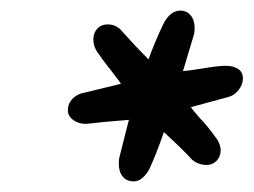

<svg xmlns="http://www.w3.org/2000/svg" viewBox="-20 -699 478 362"><path d="M204 -390Q204 -398 205 -402L223 -473Q171 -469 148 -466Q132 -464 120 -471.5Q108 -479 108 -491Q108 -504 117 -513Q126 -522 138 -524L208 -541Q205 -546 200.5 -551.5Q196 -557 191 -564Q175 -584 164 -600Q156 -611 156 -625Q156 -637 163.5 -645Q171 -653 183 -653Q200 -653 211 -639Q235 -612 260 -587Q271 -618 288 -654Q301 -679 320 -679Q332 -679 339.5 -670Q347 -661 347 -646Q347 -639 346 -635L325 -565Q330 -565 356 -569Q392 -575 405 -575Q420 -575 429 -569Q438 -563 438 -551Q438 -540 430 -529.5Q422 -519 410 -516L340 -497Q343 -492 358 -475Q374 -458 385 -442Q396 -429 396 -415Q396 -404 388.5 -396Q381 -388 370 -388Q353 -388 341 -399Q330 -412 289 -450Q275 -409 261 -379Q256 -370 248.5 -363.5Q241 -357 232 -357Q219 -357 211.5 -366Q204 -375 204 -390Z"/></svg>

Font: EB Garamond
Style: Bold Italic
Weight: 700
Italic angle: -17.2°
Designer: Georg Duffner and Octavio Pardo
Foundry: Georg Duffner
Version: Version 1.000